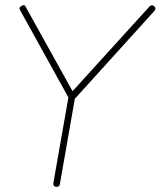

<svg xmlns="http://www.w3.org/2000/svg" viewBox="-20 -719 644 741"><path d="M196 2Q184 0 186 -13L244 -343L58 -679Q51 -690 63 -696Q75 -704 80 -691L260 -367L557 -694Q566 -703 575 -695Q584 -686 576 -677L270 -339H269L211 -8Q209 2 199 2Z"/></svg>

Font: Quicksand
Style: Light Italic
Weight: 300
Italic angle: -12°
Designer: Andrew Paglinawan
Foundry: Andrew Paglinawan
Version: 1.002